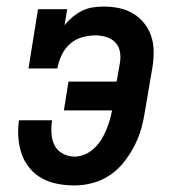

<svg xmlns="http://www.w3.org/2000/svg" viewBox="-20 -558 540 586"><path d="M207 8Q181 8 155 3Q129 -2 107.5 -14Q86 -26 70 -45.5Q54 -65 46 -88.5Q38 -112 36 -138.5Q34 -165 38 -191H139Q136 -172 137 -152Q138 -132 146 -115.5Q154 -99 171 -89.5Q188 -80 207 -80Q223 -80 238.5 -86.5Q254 -93 266.5 -104.5Q279 -116 288 -130Q297 -144 303.5 -159.5Q310 -175 314.5 -190Q319 -205 322 -221H175L189 -309H336L346 -366Q349 -383 346 -400Q343 -417 332 -428.5Q321 -440 304.5 -445Q288 -450 271 -450Q251 -450 230 -444Q209 -438 193 -423.5Q177 -409 168 -389.5Q159 -370 155 -349H67L96 -530H185L177 -481Q188 -495 202 -506.5Q216 -518 231.5 -525.5Q247 -533 264 -535.5Q281 -538 297 -538Q321 -538 344.5 -533Q368 -528 387.5 -516Q407 -504 421 -486Q435 -468 442 -446Q449 -424 449 -400Q449 -376 445 -351L423 -222Q419 -194 411.5 -167Q404 -140 390.5 -113.5Q377 -87 358.5 -63.5Q340 -40 315.5 -23.5Q291 -7 263 0.5Q235 8 207 8Z"/></svg>

Font: Iosevka Slab Semibold Oblique
Style: Regular
Weight: 600
Italic angle: -9°
Monospace: yes
Designer: Belleve Invis
Foundry: Belleve Invis
Version: Version 11.1.1; ttfautohint (v1.8.3)